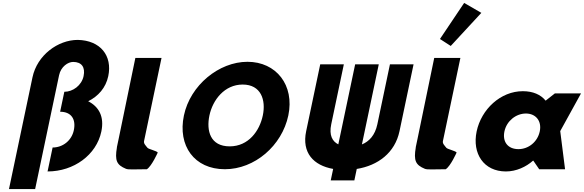

<svg xmlns="http://www.w3.org/2000/svg" viewBox="-20 -1145 3951 1299"><path d="M301.8 15C479.8 15 632.4 -97 665.6 -255C686.9 -356 648.9 -423 576.7 -460C644.9 -494 695.9 -551 712.5 -630C741.5 -768 659.4 -872 506 -875C372 -875 231.3 -772 199.8 -622L165.7 -460L137.3 -325L40.8 134H217.8L379.7 -636C392.1 -695 440.7 -726 474.7 -726C532.7 -726 558.1 -690 545.5 -630C532.2 -567 473.2 -524 415.2 -524L386.8 -389C462.8 -389 495.1 -338 479.5 -264C464.8 -194 404.9 -147 335.9 -147Z M895.8 -753H1072.8L954.7 -191C951.1 -173 964.7 -161.8 977.9 -145C985.1 -135.7 1041.4 -124 1047.3 -113C1047.3 -113 1006.8 -21.3 973.6 0C889.5 0 849.6 4.3 832.1 -3C770 -28.9 755.6 -57.6 771.1 -148L770.6 -148L774.5 -166.5C776.5 -176.7 778.8 -187.5 781.3 -199L781.6 -200Z M1224.3 -363.9C1181.3 -159.1 1294.1 -0.1 1501.5 -0.1C1702.9 -0.1 1887.6 -159.1 1930.7 -363.9C1973.8 -568.8 1848.9 -726.9 1654.3 -726.9C1461.3 -726.9 1267.4 -568.8 1224.3 -363.9ZM1396.9 -363.9C1418.9 -468.5 1498.7 -573 1621.9 -573C1746 -573 1780.1 -468.5 1758.1 -363.9C1736.2 -259.4 1661.5 -154.8 1534 -154.8C1403.1 -154.8 1374.9 -259.4 1396.9 -363.9Z M2778 -709.7H2618.2L2533 -304.2C2517 -228.5 2476.4 -187.4 2428.6 -167.9L2542.6 -709.7H2382.8L2268.9 -168.3C2229.1 -188 2205.2 -229 2221 -304.3L2306.3 -709.7H2146.5L2051.4 -257.5C2020.6 -111.3 2101.1 -25.6 2234 -2.2L2217.6 75.7H2377.4L2393.7 -2C2536.7 -24.9 2652.1 -110.8 2682.9 -257.5Z M2956.6 -881.2 3029.5 -834.1 3236.5 -1058 3120.3 -1125.2ZM2917.8 -753H3094.8L2976.7 -191C2973.1 -173 2986.7 -161.8 2999.9 -145C3007.1 -135.7 3063.4 -124 3069.3 -113C3069.3 -113 3028.8 -21.3 2995.6 0C2911.5 0 2871.6 4.3 2854.1 -3C2792 -28.9 2777.6 -57.6 2793.1 -148L2792.6 -148L2796.5 -166.5C2798.5 -176.7 2800.8 -187.5 2803.3 -199L2803.6 -200Z M3204.8 -256C3173.3 -106 3252.8 15 3402.8 15C3472.8 15 3539.4 -16 3586.2 -58H3588.2L3628 0H3803L3770.3 -258L3910.9 -513H3733.9L3671.6 -464C3638.2 -505 3586 -528 3517 -528C3367 -528 3236.4 -406 3204.8 -256ZM3392.8 -256C3407.8 -327 3471.3 -377 3538.3 -377C3604.3 -377 3646.8 -327 3631.8 -256C3617.1 -186 3556.6 -136 3487.6 -136C3415.6 -136 3378.1 -186 3392.8 -256Z"/></svg>

Font: Hussar
Style: BdOblTwo
Weight: 700
Foundry: Cannot Into Space Fonts
Version: Version 2.00